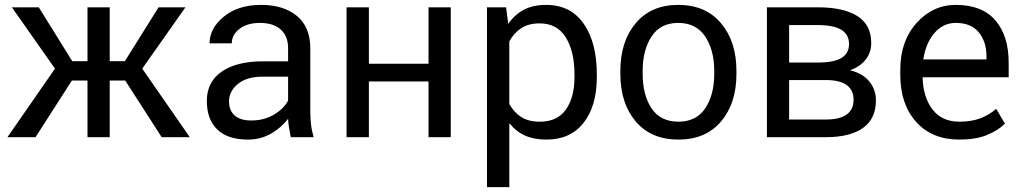

<svg xmlns="http://www.w3.org/2000/svg" viewBox="-20 -558 4161 781"><path d="M489.3 -230.5H426.3V0H335.9V-230.5H272.5L124.5 0H10.3L203.6 -278.8L28.3 -528.3H137.7L273.9 -309.1H335.9V-528.3H426.3V-309.1H487.8L625 -528.3H734.4L558.6 -278.8L752 0H637.7Z M1162.6 0Q1157.7 -24.9 1155.3 -41Q1152.8 -57.1 1151.9 -74.7Q1123.5 -37.6 1081.5 -13.9Q1039.6 9.8 989.3 9.8Q905.8 9.8 863.5 -31.5Q821.3 -72.8 821.3 -147.5Q821.3 -224.6 881.8 -266.6Q942.4 -308.6 1049.8 -308.6H1151.9V-362.3Q1151.9 -410.6 1122.1 -437.7Q1092.3 -464.8 1037.1 -464.8Q985.8 -464.8 954.3 -440.7Q922.9 -416.5 922.9 -381.8H832.5Q832.5 -442.9 890.6 -490.5Q948.7 -538.1 1042 -538.1Q1133.3 -538.1 1187.7 -493.2Q1242.2 -448.2 1242.2 -361.3V-106.4Q1242.2 -78.1 1245.1 -52.2Q1248 -26.4 1255.9 0ZM1002.4 -67.9Q1053.2 -67.9 1093.5 -91.3Q1133.8 -114.7 1151.9 -148.9V-246.1H1046.9Q983.9 -246.1 947.8 -216.6Q911.6 -187 911.6 -145.5Q911.6 -108.9 934.3 -88.4Q957 -67.9 1002.4 -67.9Z M1813.5 0H1723.1V-226.6H1480.5V0H1389.6V-528.3H1480.5V-298.8H1723.1V-528.3H1813.5Z M2407.7 -244.6Q2407.7 -127.4 2354.2 -58.8Q2300.8 9.8 2202.6 9.8Q2152.3 9.8 2115.7 -6.6Q2079.1 -22.9 2053.2 -55.7L2051.8 -55.2V203.1H1960.9V-528.3H2038.6L2047.4 -460.9Q2073.7 -499 2111.3 -518.6Q2148.9 -538.1 2201.2 -538.1Q2300.8 -538.1 2354.2 -461.7Q2407.7 -385.3 2407.7 -254.9ZM2316.9 -254.9Q2316.9 -348.1 2281.7 -405.5Q2246.6 -462.9 2174.8 -462.9Q2130.4 -462.9 2100.3 -443.4Q2070.3 -423.8 2051.8 -389.6V-134.8Q2071.3 -100.1 2100.8 -81.5Q2130.4 -63 2175.8 -63Q2247.1 -63 2282 -112.5Q2316.9 -162.1 2316.9 -244.6Z M2503.4 -269.5Q2503.4 -389.2 2565.9 -463.6Q2628.4 -538.1 2738.8 -538.1Q2850.1 -538.1 2912.8 -463.6Q2975.6 -389.2 2975.6 -269.5V-257.8Q2975.6 -137.7 2913.1 -64Q2850.6 9.8 2739.7 9.8Q2628.4 9.8 2565.9 -64Q2503.4 -137.7 2503.4 -257.8ZM2594.2 -257.8Q2594.2 -171.4 2630.4 -117.2Q2666.5 -63 2739.7 -63Q2812 -63 2848.6 -117.4Q2885.3 -171.9 2885.3 -257.8V-269.5Q2885.3 -354.5 2848.4 -409.7Q2811.5 -464.8 2738.8 -464.8Q2666.5 -464.8 2630.4 -409.7Q2594.2 -354.5 2594.2 -269.5Z M3099.6 0V-528.3H3305.7Q3411.1 -528.3 3467.5 -492.7Q3523.9 -457 3523.9 -383.3Q3523.9 -345.2 3502.2 -316.7Q3480.5 -288.1 3439.5 -272.9V-271.5Q3488.8 -259.8 3515.9 -226.8Q3543 -193.8 3543 -149.9Q3543 -74.7 3490.2 -37.4Q3437.5 0 3339.4 0ZM3189.9 -232.4V-71.8H3339.4Q3396 -71.8 3424.1 -92.3Q3452.1 -112.8 3452.1 -152.3Q3452.1 -191.4 3424.1 -211.9Q3396 -232.4 3339.4 -232.4ZM3189.9 -303.7H3312.5Q3373.5 -304.2 3403.6 -322.8Q3433.6 -341.3 3433.6 -378.9Q3433.6 -418 3401.9 -437Q3370.1 -456.1 3305.7 -456.1H3189.9Z M3882.3 9.8Q3771 9.8 3706.5 -62.3Q3642.1 -134.3 3642.1 -253.4V-275.4Q3642.1 -390.6 3708.3 -464.4Q3774.4 -538.1 3867.7 -538.1Q3975.1 -538.1 4029.1 -475.1Q4083 -412.1 4083 -302.7V-243.7H3732.9Q3734.9 -162.6 3773.2 -112.8Q3811.5 -63 3882.3 -63Q3931.6 -63 3967.5 -76.7Q4003.4 -90.3 4032.2 -115.2L4067.9 -55.2Q4039.1 -26.9 3993.9 -8.5Q3948.7 9.8 3882.3 9.8ZM3867.7 -464.8Q3816.4 -464.8 3781 -423.6Q3745.6 -382.3 3735.8 -316.4H3992.7V-329.1Q3992.7 -388.2 3961.4 -426.5Q3930.2 -464.8 3867.7 -464.8Z"/></svg>

Font: Roboto Web
Style: Regular
Weight: 400
Designer: Google
Version: Version 1.200310; 2013